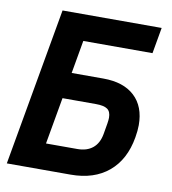

<svg xmlns="http://www.w3.org/2000/svg" viewBox="-80 -777 760 847"><g transform="rotate(10 300.0 -353.5)"><path d="M132 -707H576L555.5 -590.5H245.5L219.5 -442.5H361.5Q452 -442.5 501.5 -396.5Q551 -350.5 551 -267Q551 -242.5 545.5 -211Q528 -109.5 462.8 -54.8Q397.5 0 293 0H7ZM405 -201.5 413.5 -251Q416 -267 416 -276.5Q416 -304 400.2 -315Q384.5 -326 348.5 -326H199L162 -116.5H302.5Q345 -116.5 371.2 -138Q397.5 -159.5 405 -201.5Z"/></g></svg>

Font: JuliaMono ExtraBoldItalic
Style: Regular
Weight: 800
Italic angle: -9°
Monospace: yes
Designer: cormullion
Foundry: corm
Version: Version 0.049; ttfautohint (v1.8.4)